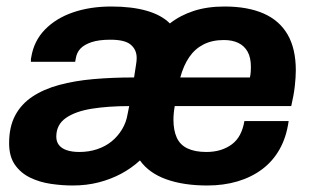

<svg xmlns="http://www.w3.org/2000/svg" viewBox="-20 -558 960 590"><path d="M203 12Q171 12 136.5 7Q102 2 73 -12Q44 -26 26 -51.5Q8 -77 8 -118Q8 -168 26.5 -203Q45 -238 79.5 -261Q114 -284 162 -297Q210 -310 268 -315Q326 -320 392 -320L398 -359Q399 -365 399.5 -370Q400 -375 400 -380Q400 -405 382 -420.5Q364 -436 319 -436Q284 -436 261.5 -428.5Q239 -421 227.5 -409Q216 -397 213 -379L211 -368H75Q75 -371 75 -375Q75 -379 76 -382Q84 -432 118 -467Q152 -502 204.5 -520Q257 -538 322 -538Q385 -538 430.5 -525Q476 -512 502 -486Q534 -511 575.5 -524.5Q617 -538 670 -538Q741 -538 790 -516.5Q839 -495 864 -451.5Q889 -408 889 -342Q889 -321 886 -294Q883 -267 875 -232H517Q515 -221 514 -210.5Q513 -200 513 -190Q513 -158 523 -135.5Q533 -113 556 -102Q579 -91 614 -91Q638 -91 657.5 -97Q677 -103 692.5 -114.5Q708 -126 717.5 -144Q727 -162 731 -186H867Q860 -136 839 -99Q818 -62 785 -37.5Q752 -13 709.5 -0.5Q667 12 617 12Q544 12 491 -7Q438 -26 410 -65Q384 -41 352 -24Q320 -7 283 2.5Q246 12 203 12ZM224 -91Q253 -91 278.5 -99.5Q304 -108 323 -123.5Q342 -139 355 -160.5Q368 -182 372 -207L377 -232Q313 -232 262.5 -224Q212 -216 182.5 -195.5Q153 -175 153 -138Q153 -123 161 -112.5Q169 -102 185 -96.5Q201 -91 224 -91ZM534 -320H748Q750 -329 750.5 -337.5Q751 -346 751 -352Q751 -381 741 -399Q731 -417 712.5 -426Q694 -435 668 -435Q632 -435 605.5 -421.5Q579 -408 561.5 -382.5Q544 -357 534 -320Z"/></svg>

Font: Archivo SemiBold
Style: Bold Italic
Weight: 700
Italic angle: -10°
Version: Version 2.001